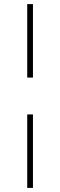

<svg xmlns="http://www.w3.org/2000/svg" viewBox="-20 -780 294 938"><path d="M113 -221H141V138H113ZM113 -760H141V-401H113Z"/></svg>

Font: IBM Plex Serif ExtLt
Style: Regular
Weight: 200
Designer: Mike Abbink, Paul van der Laan, Pieter van Rosmalen
Foundry: Bold Monday
Version: Version 3.001